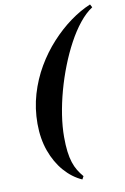

<svg xmlns="http://www.w3.org/2000/svg" viewBox="-104 -860 711 1089"><g transform="rotate(-10 252.0 -315.0)"><path d="M279.5 170Q223 145 178.8 94.2Q134.5 43.5 109 -27.5Q83.5 -98.5 83.5 -185Q83.5 -273 107.2 -353.8Q131 -434.5 172.2 -505Q213.5 -575.5 266.5 -633.2Q319.5 -691 378 -733.5Q436.5 -776 494.5 -800L504 -782Q465.5 -757 429.5 -712.2Q393.5 -667.5 361.8 -608.8Q330 -550 303.8 -483Q277.5 -416 258.5 -346.5Q239.5 -277 229.2 -210Q219 -143 219 -85Q219 -37.5 223.5 -1.2Q228 35 237 62.5Q246 90 259.2 111.8Q272.5 133.5 289 152.5Z"/></g></svg>

Font: Bodoni Moda
Style: Bold Italic
Weight: 700
Italic angle: -13°
Version: Version 2.004